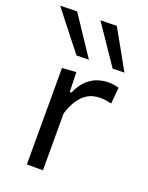

<svg xmlns="http://www.w3.org/2000/svg" viewBox="-171 -853 717 928"><g transform="rotate(20 187.5 -389.0)"><path d="M85.8 0Q85.8 -55.3 85.8 -106.4Q85.8 -157.6 85.8 -218.8V-268.8Q85.8 -324 85.8 -381.4Q85.8 -438.9 85.8 -496.2L158 -501.1L160.7 -399.8H169Q189.3 -445.3 216.1 -468.6Q242.9 -491.9 270.5 -499.9Q298.1 -507.8 321.1 -507.8Q335 -507.8 349 -505.8Q362.9 -503.8 375.4 -499.3L368 -416.3Q351.7 -419.6 338.3 -421.6Q324.9 -423.6 307.3 -423.6Q293.1 -423.6 274.7 -419.4Q256.3 -415.2 237.1 -401.9Q217.8 -388.7 200 -362.4Q182.2 -336.2 168.4 -292.4V-215.3Q168.4 -156.8 168.4 -106Q168.4 -55.3 168.4 0ZM131 -577Q105.3 -609.7 79.3 -642.5Q53.4 -675.3 27.3 -708.7Q1.2 -742.1 -25.4 -776.1L61.2 -778.2Q93.9 -728.9 127.4 -678.6Q160.9 -628.3 194.4 -578.2ZM316.9 -577Q294.8 -609.7 272.4 -642.5Q250.1 -675.3 227.4 -708.7Q204.7 -742.1 181.7 -776.1L265.1 -778.2Q293 -728.9 321 -678.9Q348.9 -629 377 -578.2Z"/></g></svg>

Font: Commissioner Thin
Style: Regular
Weight: 100
Designer: Kostas Bartsokas
Foundry: Kostas Bartsokas
Version: Version 1.001;gftools[0.9.23]